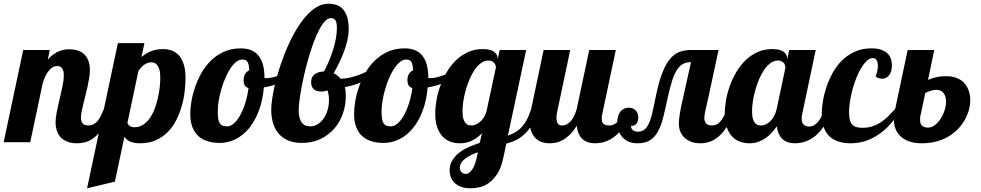

<svg xmlns="http://www.w3.org/2000/svg" viewBox="-58 -771 5321 1041"><path d="M546.9 -179.2Q525.9 -117.7 501.7 -81.1Q477.5 -44.4 452.9 -25.1Q428.2 -5.9 404.5 0Q380.9 5.9 360.8 5.9Q327.6 5.9 305.2 -3.7Q282.7 -13.2 269 -29.1Q255.4 -44.9 249.3 -65.2Q243.2 -85.4 243.2 -106.9Q243.2 -132.3 250.2 -166.3Q257.3 -200.2 265.6 -235.8Q273.9 -271.5 281 -304.7Q288.1 -337.9 288.1 -361.8Q288.1 -413.1 252 -413.1Q238.3 -413.1 226.6 -405.8Q214.8 -398.4 205.1 -386Q195.3 -373.5 187.5 -356.7Q179.7 -339.8 173.8 -320.8L106 0H-38.1L67.9 -500H211.9L201.2 -448.2Q217.3 -466.3 233.2 -477.3Q249 -488.3 264.2 -494.1Q279.3 -500 292.7 -502Q306.2 -503.9 317.9 -503.9Q341.8 -503.9 362.3 -497.6Q382.8 -491.2 397.7 -477.5Q412.6 -463.9 420.9 -442.4Q429.2 -420.9 429.2 -391.1Q429.2 -371.1 425.5 -347.9Q421.9 -324.7 416.5 -300.5Q411.1 -276.4 405 -252.4Q398.9 -228.5 393.6 -206.5Q388.2 -184.6 384.5 -165.8Q380.9 -147 380.9 -132.8Q380.9 -114.3 389.4 -102.5Q397.9 -90.8 420.9 -90.8Q437 -90.8 449.2 -97.2Q461.4 -103.5 471.2 -115.2Q481 -127 489 -143.3Q497.1 -159.7 504.9 -179.2Z M414.1 250 581.1 -537.1H725.1L709 -461.9Q731 -480.5 759.3 -492.7Q787.6 -504.9 825.7 -504.9Q851.1 -504.9 873.5 -496.8Q896 -488.8 912.4 -470.5Q928.7 -452.1 938.2 -421.9Q947.8 -391.6 947.8 -347.2Q947.8 -313.5 943.1 -274.2Q938.5 -234.9 927.2 -195.6Q916 -156.2 897.7 -119.9Q879.4 -83.5 852.1 -55.7Q824.7 -27.8 787.4 -11Q750 5.9 701.7 5.9Q682.6 5.9 668.5 2.9Q654.3 0 644.3 -4.9Q634.3 -9.8 627.7 -16.4Q621.1 -22.9 616.7 -29.8L564.9 213.9ZM632.8 -104Q635.7 -95.7 644.8 -88.4Q653.8 -81.1 670.9 -81.1Q697.3 -81.1 717.8 -94.5Q738.3 -107.9 753.9 -130.1Q769.5 -152.3 780.3 -180.7Q791 -209 797.9 -238.8Q804.7 -268.6 807.9 -297.6Q811 -326.7 811 -350.1Q811 -378.9 805.7 -395.5Q800.3 -412.1 792.7 -420.4Q785.2 -428.7 776.4 -430.9Q767.6 -433.1 760.7 -433.1Q743.7 -433.1 724.9 -420.7Q706.1 -408.2 691.9 -383.8Z M1549.8 -379.9Q1520.5 -349.1 1474.1 -327.6Q1427.7 -306.2 1372.6 -296.9Q1366.7 -227.5 1345.9 -171.9Q1325.2 -116.2 1293.5 -77.1Q1261.7 -38.1 1220.7 -17.1Q1179.7 3.9 1133.8 3.9Q1099.1 3.9 1069.6 -4.6Q1040 -13.2 1018.8 -32Q997.6 -50.8 985.6 -80.8Q973.6 -110.8 973.6 -153.8Q973.6 -183.1 979.7 -220.5Q985.8 -257.8 999.3 -297.4Q1012.7 -336.9 1033.9 -374.8Q1055.2 -412.6 1085.7 -442.4Q1116.2 -472.2 1156.2 -490.5Q1196.3 -508.8 1247.6 -508.8Q1376 -508.8 1376 -349.1V-348.1Q1378.4 -347.2 1380.6 -347.2Q1382.8 -347.2 1386.7 -347.2Q1404.3 -347.2 1424.6 -352.3Q1444.8 -357.4 1465.3 -365.7Q1485.8 -374 1505.4 -385Q1524.9 -396 1541 -407.2ZM1289.6 -293.9Q1273.9 -297.9 1268.3 -309.3Q1262.7 -320.8 1262.7 -335.9Q1262.7 -356.9 1271.2 -370.4Q1279.8 -383.8 1293.9 -390.1Q1293 -406.2 1290.5 -417.2Q1288.1 -428.2 1283.7 -435.3Q1279.3 -442.4 1272.7 -445.3Q1266.1 -448.2 1255.9 -448.2Q1237.8 -448.2 1221.2 -434.3Q1204.6 -420.4 1189.7 -397.5Q1174.8 -374.5 1162.4 -345Q1149.9 -315.4 1141.1 -284.2Q1132.3 -252.9 1127.4 -222.4Q1122.6 -191.9 1122.6 -167Q1122.6 -142.1 1125.2 -126.5Q1127.9 -110.8 1134 -101.8Q1140.1 -92.8 1149.9 -89.4Q1159.7 -85.9 1173.8 -85.9Q1191.9 -85.9 1210.2 -102.1Q1228.5 -118.2 1244.1 -146Q1259.8 -173.8 1271.7 -211.9Q1283.7 -250 1289.6 -293.9Z M1981 -379.9Q1953.6 -350.6 1909.4 -329.3Q1865.2 -308.1 1811.5 -298.8Q1814.9 -287.6 1815.9 -275.4Q1816.9 -263.2 1816.9 -249Q1816.9 -199.7 1800.8 -154.1Q1784.7 -108.4 1753.9 -73.2Q1723.1 -38.1 1679 -17.1Q1634.8 3.9 1578.6 3.9Q1535.6 3.9 1504.4 -9.5Q1473.1 -22.9 1452.6 -46.9Q1432.1 -70.8 1422.4 -103.8Q1412.6 -136.7 1412.6 -175.8Q1412.6 -202.6 1418.7 -241.7Q1424.8 -280.8 1436 -326.4Q1447.3 -372.1 1463.9 -421.1Q1480.5 -470.2 1501 -517.3Q1521.5 -564.5 1546.4 -606.9Q1571.3 -649.4 1599.4 -681.4Q1627.4 -713.4 1658.4 -732.2Q1689.5 -751 1722.7 -751Q1747.6 -751 1768.1 -743.4Q1788.6 -735.8 1802.7 -719.5Q1816.9 -703.1 1824.7 -677Q1832.5 -650.9 1832.5 -613.8Q1832.5 -582 1824.7 -549.3Q1816.9 -516.6 1804.7 -485.4Q1792.5 -454.1 1778.3 -425.5Q1764.2 -397 1751 -374Q1762.2 -368.7 1771.2 -361.3Q1780.3 -354 1788.6 -344.2Q1812 -344.2 1837.4 -349.9Q1862.8 -355.5 1887.2 -364.5Q1911.6 -373.5 1933.6 -384.8Q1955.6 -396 1971.7 -407.2ZM1716.8 -280.8Q1708.5 -277.8 1701.7 -276.4Q1694.8 -274.9 1680.7 -274.9Q1657.2 -274.9 1643.1 -287.8Q1628.9 -300.8 1628.9 -324.2Q1628.9 -340.3 1634.3 -351.3Q1639.6 -362.3 1648.9 -369.1Q1658.2 -376 1670.9 -379.4Q1683.6 -382.8 1698.7 -383.8Q1711.9 -407.7 1724.4 -437Q1736.8 -466.3 1746.8 -497.3Q1756.8 -528.3 1762.7 -559.3Q1768.6 -590.3 1768.6 -618.2Q1768.6 -648.9 1760.7 -660.9Q1752.9 -672.9 1735.8 -672.9Q1719.7 -672.9 1703.6 -655.8Q1687.5 -638.7 1672.4 -609.6Q1657.2 -580.6 1643.1 -542.5Q1628.9 -504.4 1616.5 -462.6Q1604 -420.9 1594 -377.7Q1584 -334.5 1576.7 -295.7Q1569.3 -256.8 1565.4 -224.9Q1561.5 -192.9 1561.5 -172.9Q1561.5 -153.3 1564.9 -137.5Q1568.4 -121.6 1575.7 -110.1Q1583 -98.6 1594.5 -92.3Q1606 -85.9 1622.6 -85.9Q1647 -85.9 1666.3 -98.6Q1685.5 -111.3 1698.7 -131.6Q1711.9 -151.9 1718.8 -176.8Q1725.6 -201.7 1725.6 -226.1Q1725.6 -263.2 1716.8 -280.8Z M2438 -379.9Q2408.7 -349.1 2362.3 -327.6Q2315.9 -306.2 2260.7 -296.9Q2254.9 -227.5 2234.1 -171.9Q2213.4 -116.2 2181.6 -77.1Q2149.9 -38.1 2108.9 -17.1Q2067.9 3.9 2022 3.9Q1987.3 3.9 1957.8 -4.6Q1928.2 -13.2 1907 -32Q1885.7 -50.8 1873.8 -80.8Q1861.8 -110.8 1861.8 -153.8Q1861.8 -183.1 1867.9 -220.5Q1874 -257.8 1887.5 -297.4Q1900.9 -336.9 1922.1 -374.8Q1943.4 -412.6 1973.9 -442.4Q2004.4 -472.2 2044.4 -490.5Q2084.5 -508.8 2135.7 -508.8Q2264.2 -508.8 2264.2 -349.1V-348.1Q2266.6 -347.2 2268.8 -347.2Q2271 -347.2 2274.9 -347.2Q2292.5 -347.2 2312.7 -352.3Q2333 -357.4 2353.5 -365.7Q2374 -374 2393.6 -385Q2413.1 -396 2429.2 -407.2ZM2177.7 -293.9Q2162.1 -297.9 2156.5 -309.3Q2150.9 -320.8 2150.9 -335.9Q2150.9 -356.9 2159.4 -370.4Q2168 -383.8 2182.1 -390.1Q2181.2 -406.2 2178.7 -417.2Q2176.3 -428.2 2171.9 -435.3Q2167.5 -442.4 2160.9 -445.3Q2154.3 -448.2 2144 -448.2Q2126 -448.2 2109.4 -434.3Q2092.8 -420.4 2077.9 -397.5Q2063 -374.5 2050.5 -345Q2038.1 -315.4 2029.3 -284.2Q2020.5 -252.9 2015.6 -222.4Q2010.7 -191.9 2010.7 -167Q2010.7 -142.1 2013.4 -126.5Q2016.1 -110.8 2022.2 -101.8Q2028.3 -92.8 2038.1 -89.4Q2047.9 -85.9 2062 -85.9Q2080.1 -85.9 2098.4 -102.1Q2116.7 -118.2 2132.3 -146Q2147.9 -173.8 2159.9 -211.9Q2171.9 -250 2177.7 -293.9Z M2671.9 80.1Q2661.1 133.8 2640.9 167Q2620.6 200.2 2595.7 218.8Q2570.8 237.3 2543.7 243.7Q2516.6 250 2491.7 250Q2468.8 250 2448.5 243.9Q2428.2 237.8 2413.1 225.8Q2397.9 213.9 2388.9 195.6Q2379.9 177.2 2379.9 152.8Q2379.9 121.6 2394.8 97.7Q2409.7 73.7 2433.1 55.9Q2456.5 38.1 2485.6 25.4Q2514.6 12.7 2543 3.9L2555.2 -48.8Q2533.2 -25.4 2503.7 -9.8Q2474.1 5.9 2435.1 5.9Q2409.2 5.9 2385.3 -2.4Q2361.3 -10.7 2342.8 -29.8Q2324.2 -48.8 2313 -79.6Q2301.8 -110.4 2301.8 -154.8Q2301.8 -189 2308.6 -228Q2315.4 -267.1 2329.6 -306.2Q2343.8 -345.2 2365 -381.1Q2386.2 -417 2414.8 -444.6Q2443.4 -472.2 2479.5 -488.5Q2515.6 -504.9 2559.1 -504.9Q2601.6 -504.9 2620.8 -490.2Q2640.1 -475.6 2640.1 -454.1V-448.2L2650.9 -500H2794.9L2695.8 -36.1Q2718.8 -43.9 2737.3 -54.9Q2755.9 -65.9 2771.2 -82.8Q2786.6 -99.6 2799.1 -123Q2811.5 -146.5 2821.8 -179.2H2863.8Q2848.6 -129.4 2827.9 -96.2Q2807.1 -63 2783.7 -41.7Q2760.3 -20.5 2735.4 -9.3Q2710.4 2 2687 7.8ZM2630.9 -405.8Q2630.9 -410.2 2628.9 -416.5Q2627 -422.9 2622.3 -428.7Q2617.7 -434.6 2609.9 -438.7Q2602.1 -442.9 2589.8 -442.9Q2568.8 -442.9 2550 -429.2Q2531.2 -415.5 2515.6 -392.8Q2500 -370.1 2487.8 -341.3Q2475.6 -312.5 2467 -282Q2458.5 -251.5 2454.1 -221.9Q2449.7 -192.4 2449.7 -168.9Q2449.7 -140.1 2455.1 -124.5Q2460.4 -108.9 2468 -101.3Q2475.6 -93.8 2484.4 -92.3Q2493.2 -90.8 2500 -90.8Q2510.3 -90.8 2522 -95.9Q2533.7 -101.1 2545.2 -110.8Q2556.6 -120.6 2565.9 -135.3Q2575.2 -149.9 2580.1 -168.9ZM2532.7 54.2Q2513.2 61.5 2495.6 70.1Q2478 78.6 2464.6 88.9Q2451.2 99.1 2443.1 111.6Q2435.1 124 2435.1 139.2Q2435.1 144.5 2437 150.4Q2439 156.2 2443.1 161.1Q2447.3 166 2453.6 168.9Q2460 171.9 2468.8 171.9Q2484.4 171.9 2500.7 150.1Q2517.1 128.4 2526.9 83Z M3368.7 -179.2Q3354.5 -138.7 3337.9 -108.9Q3321.3 -79.1 3303.5 -58.6Q3285.6 -38.1 3267.1 -25.4Q3248.5 -12.7 3231 -5.9Q3213.4 1 3197.3 3.4Q3181.2 5.9 3168 5.9Q3125 5.9 3099.6 -17.8Q3074.2 -41.5 3068.8 -88.9Q3049.8 -58.1 3030.3 -39.6Q3010.7 -21 2991.7 -10.7Q2972.7 -0.5 2954.6 2.7Q2936.5 5.9 2920.9 5.9Q2898.4 5.9 2878.9 -1Q2859.4 -7.8 2845 -22.5Q2830.6 -37.1 2822.3 -59.6Q2814 -82 2814 -113.8Q2814 -127.4 2815.9 -143.8Q2817.9 -160.2 2821.8 -179.2L2889.6 -500H3033.7L2961.9 -160.2Q2959 -144.5 2959 -131.8Q2959 -114.7 2965.3 -102.8Q2971.7 -90.8 2988.8 -90.8Q3003.4 -90.8 3015.6 -97.4Q3027.8 -104 3037.8 -115.7Q3047.9 -127.4 3055.4 -143.8Q3063 -160.2 3068.8 -179.2L3136.7 -500H3280.8L3209 -160.2Q3206.5 -151.9 3205.6 -143.8Q3204.6 -135.7 3204.6 -127.9Q3204.6 -106.9 3214.6 -98.9Q3224.6 -90.8 3245.6 -90.8Q3260.3 -90.8 3272.7 -97.4Q3285.2 -104 3295.4 -115.7Q3305.7 -127.4 3313.5 -143.8Q3321.3 -160.2 3326.7 -179.2Z M3926.8 -179.2Q3863.8 5.9 3740.7 5.9Q3710.4 5.9 3688.2 -2.9Q3666 -11.7 3651.4 -26.4Q3636.7 -41 3629.6 -60.3Q3622.6 -79.6 3622.6 -100.1Q3622.6 -121.1 3627.9 -154.3Q3633.3 -187.5 3644.5 -235.8L3688.5 -434.1Q3662.1 -434.1 3643.6 -423.3Q3625 -412.6 3610.6 -389.4Q3596.2 -366.2 3585 -329.8Q3573.7 -293.5 3562.5 -242.2Q3549.8 -182.6 3538.3 -136.2Q3526.9 -89.8 3509.5 -58.3Q3492.2 -26.9 3466.1 -10.5Q3439.9 5.9 3398.4 5.9Q3369.1 5.9 3348.4 -3.9Q3327.6 -13.7 3314.5 -29.5Q3301.3 -45.4 3294.9 -65.7Q3288.6 -85.9 3288.6 -106.9Q3288.6 -142.1 3304.9 -164.6Q3321.3 -187 3350.6 -187Q3374 -187 3388.4 -172.6Q3402.8 -158.2 3402.8 -134.8Q3402.8 -110.4 3390.6 -98.4Q3378.4 -86.4 3362.8 -88.9Q3363.3 -83.5 3365 -77.9Q3366.7 -72.3 3371.1 -67.6Q3375.5 -63 3382.8 -60.1Q3390.1 -57.1 3401.9 -57.1Q3426.3 -57.1 3441.4 -73.2Q3456.5 -89.4 3466.3 -116.2Q3476.1 -143.1 3483.2 -178.5Q3490.2 -213.9 3498.5 -252Q3514.6 -330.1 3533.9 -378.4Q3553.2 -426.8 3576.9 -453.9Q3600.6 -481 3628.7 -490.5Q3656.7 -500 3690.4 -500H3837.9L3784.7 -252Q3773.4 -203.6 3767.1 -174.6Q3760.7 -145.5 3760.7 -132.8Q3760.7 -90.8 3800.8 -90.8Q3815.9 -90.8 3826.9 -95.9Q3837.9 -101.1 3847.4 -112.1Q3856.9 -123 3865.7 -139.6Q3874.5 -156.2 3884.8 -179.2Z M4452.6 -179.2Q4438.5 -138.7 4421.9 -108.9Q4405.3 -79.1 4387.5 -58.6Q4369.6 -38.1 4351.1 -25.4Q4332.5 -12.7 4314.9 -5.9Q4297.4 1 4281.2 3.4Q4265.1 5.9 4252 5.9Q4209.5 5.9 4184.3 -17.3Q4159.2 -40.5 4153.8 -85.9Q4141.6 -68.8 4127 -52.5Q4112.3 -36.1 4094.2 -23.2Q4076.2 -10.3 4054 -2.2Q4031.7 5.9 4004.9 5.9Q3979 5.9 3955.1 -2.4Q3931.2 -10.7 3912.6 -29.8Q3894 -48.8 3882.8 -79.6Q3871.6 -110.4 3871.6 -154.8Q3871.6 -189 3878.4 -228Q3885.3 -267.1 3899.4 -306.2Q3913.6 -345.2 3934.8 -381.1Q3956.1 -417 3984.6 -444.6Q4013.2 -472.2 4049.3 -488.5Q4085.4 -504.9 4128.9 -504.9Q4171.4 -504.9 4190.7 -490.2Q4210 -475.6 4210 -454.1V-446.8L4220.7 -500H4364.7L4293 -160.2Q4290.5 -151.9 4289.6 -143.8Q4288.6 -135.7 4288.6 -127.9Q4288.6 -85 4329.6 -85Q4344.2 -85 4356.7 -92.5Q4369.1 -100.1 4379.4 -112.8Q4389.6 -125.5 4397.5 -142.8Q4405.3 -160.2 4410.6 -179.2ZM4200.7 -404.8Q4200.7 -409.2 4198.7 -415.8Q4196.8 -422.4 4192.1 -428.5Q4187.5 -434.6 4179.7 -438.7Q4171.9 -442.9 4159.7 -442.9Q4138.7 -442.9 4119.9 -429.2Q4101.1 -415.5 4085.4 -392.8Q4069.8 -370.1 4057.6 -341.3Q4045.4 -312.5 4036.9 -282Q4028.3 -251.5 4023.9 -221.9Q4019.5 -192.4 4019.5 -168.9Q4019.5 -140.1 4024.9 -124.5Q4030.3 -108.9 4037.8 -101.3Q4045.4 -93.8 4054.2 -92.3Q4063 -90.8 4069.8 -90.8Q4081.1 -90.8 4093.5 -96.4Q4106 -102.1 4117.4 -113Q4128.9 -124 4138.4 -140.6Q4147.9 -157.2 4152.8 -179.2Z M4828.6 -179.2Q4807.6 -144 4780.5 -110.8Q4753.4 -77.6 4719.5 -51.8Q4685.5 -25.9 4644.3 -10Q4603 5.9 4553.7 5.9Q4518.1 5.9 4489.3 -3.2Q4460.4 -12.2 4439.9 -31.2Q4419.4 -50.3 4408.4 -80.3Q4397.5 -110.4 4397.5 -152.8Q4397.5 -181.6 4403.3 -219.5Q4409.2 -257.3 4422.1 -296.9Q4435.1 -336.4 4455.8 -374.5Q4476.6 -412.6 4506.6 -442.4Q4536.6 -472.2 4576.2 -490.5Q4615.7 -508.8 4666.5 -508.8Q4699.7 -508.8 4721.2 -500.7Q4742.7 -492.7 4755.4 -479.7Q4768.1 -466.8 4772.9 -450.2Q4777.8 -433.6 4777.8 -417Q4777.8 -398.4 4773.7 -385Q4769.5 -371.6 4762.2 -362.3Q4754.9 -353 4745.1 -348.6Q4735.4 -344.2 4724.6 -344.2Q4707.5 -344.2 4689.5 -356Q4701.7 -388.2 4701.7 -415Q4701.7 -433.6 4694.8 -444.8Q4688 -456.1 4673.8 -456.1Q4658.2 -456.1 4642.6 -441.9Q4627 -427.7 4612.5 -404.3Q4598.1 -380.9 4585.9 -350.6Q4573.7 -320.3 4564.7 -287.6Q4555.7 -254.9 4550.5 -222.4Q4545.4 -189.9 4545.4 -162.1Q4545.4 -136.7 4550 -120.4Q4554.7 -104 4563.7 -94.7Q4572.8 -85.4 4586.2 -81.8Q4599.6 -78.1 4617.7 -78.1Q4647.5 -78.1 4671.6 -85.9Q4695.8 -93.8 4716.8 -107.4Q4737.8 -121.1 4756.6 -139.6Q4775.4 -158.2 4794.4 -179.2Z M4863.3 -500H5007.3L4973.6 -337.9Q4991.2 -345.2 5005.1 -349.1Q5019 -353 5030.8 -355Q5042.5 -356.9 5052.7 -357.4Q5063 -357.9 5073.2 -357.9Q5103 -357.9 5127.2 -348.9Q5151.4 -339.8 5168 -323Q5184.6 -306.2 5193.6 -281.2Q5202.6 -256.3 5202.6 -225.1Q5202.6 -204.1 5196.3 -178.7Q5189.9 -153.3 5176.5 -127.7Q5163.1 -102.1 5142.1 -78.1Q5121.1 -54.2 5091.8 -35.4Q5062.5 -16.6 5024.4 -5.4Q4986.3 5.9 4938.5 5.9Q4903.8 5.9 4876 -2.9Q4848.1 -11.7 4828.9 -28.1Q4809.6 -44.4 4799.1 -68.1Q4788.6 -91.8 4788.6 -122.1Q4788.6 -136.2 4790 -150.6Q4791.5 -165 4795.4 -179.2ZM4933.6 -147.9Q4931.2 -142.1 4930.9 -133.8Q4930.7 -125.5 4930.7 -120.1Q4930.7 -79.1 4973.6 -79.1Q4993.2 -79.1 5010.7 -92.5Q5028.3 -106 5041.7 -126.7Q5055.2 -147.5 5063.2 -172.1Q5071.3 -196.8 5071.3 -219.2Q5071.3 -248.5 5057.9 -266.4Q5044.4 -284.2 5017.6 -284.2Q5012.2 -284.2 5003.9 -282.5Q4995.6 -280.8 4987.1 -278.3Q4978.5 -275.9 4970.7 -272.7Q4962.9 -269.5 4958.5 -266.1Z"/></svg>

Font: Lobster
Style: Regular
Weight: 400
Designer: Pablo Impallari
Foundry: Pablo Impallari
Version: Version 1.007; ttfautohint (v1.1) -l 8 -r 50 -G 50 -x 14 -D 